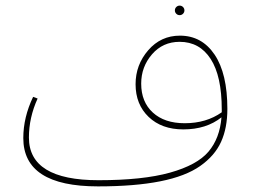

<svg xmlns="http://www.w3.org/2000/svg" viewBox="-20 -652 903 684"><path d="M632 -603Q627 -598 620 -598Q613 -598 608 -603Q603 -608 603 -615Q603 -622 608 -627Q613 -632 620 -632Q627 -632 632 -627Q637 -622 637 -615Q637 -608 632 -603ZM621 -525Q699 -525 744.5 -457.5Q790 -390 790 -264Q790 -196 767.5 -146.5Q745 -97 693 -60.5Q641 -24 550.5 -6Q460 12 329 12Q63 12 63 -160Q63 -234 98 -307L114 -301Q83 -233 83 -162Q83 -10 331 -10Q489 -10 585.5 -37Q682 -64 722.5 -111.5Q763 -159 769 -234Q715 -191 633 -191Q556 -191 509.5 -235.5Q463 -280 463 -352Q463 -421 508 -473Q553 -525 621 -525ZM638 -213Q715 -213 770 -252V-262Q770 -381 730.5 -442Q691 -503 620 -503Q560 -503 521.5 -458.5Q483 -414 483 -354Q483 -289 524.5 -251Q566 -213 638 -213Z"/></svg>

Font: FiraGO Thin
Style: Regular
Weight: 100
Designer: bBox Type
Foundry: bBox Type GmbH
Version: Version 1.001;PS 001.001;hotconv 1.0.88;makeotf.lib2.5.64775